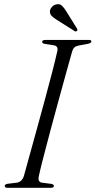

<svg xmlns="http://www.w3.org/2000/svg" viewBox="-20 -889 452 909"><path d="M164 -56Q157 -27 179.5 -24L223 -18.5Q235 -16 235 -8.5Q235 0 220.5 0H16Q2.5 0 2.5 -8.5Q2 -16.5 16.5 -19L59 -24Q83.5 -27.5 93 -55.5Q103 -91.5 119.2 -150.5Q135.5 -209.5 154.8 -279.2Q174 -349 193 -419Q212 -489 227.5 -549Q243 -609 251.5 -647.5Q256.5 -670.5 235.5 -674.5L192.5 -681Q179.5 -683.5 179.5 -691.5Q179.5 -700 197.5 -700H401Q412.5 -700 412.5 -693Q412.5 -685 397.5 -682L351 -673Q328.5 -669 322 -647Q311 -608 294 -546.8Q277 -485.5 257.5 -414.2Q238 -343 219.2 -273Q200.5 -203 185.8 -145.8Q171 -88.5 164 -56ZM294 -835 345 -753Q348.5 -746 344 -742.5Q339 -738 333 -742L249 -795Q234.5 -804 225 -813.2Q215.5 -822.5 216.5 -836.5Q217 -846.5 225.8 -856.2Q234.5 -866 248 -868.5Q263 -871.5 273.2 -862Q283.5 -852.5 294 -835Z"/></svg>

Font: Fraunces 72pt Light
Style: Italic
Weight: 300
Italic angle: -16°
Version: Version 1.000;[b76b70a41]